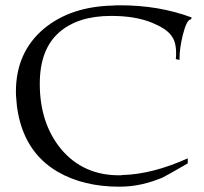

<svg xmlns="http://www.w3.org/2000/svg" viewBox="-20 -692 768 724"><path d="M430 12Q295 12 198 -44Q67 -120 44 -290Q43 -304 41.5 -318Q40 -332 40 -346Q40 -496 147 -585Q247 -667 404 -671Q412 -672 419.5 -672Q427 -672 434 -672Q580 -672 703 -626L700 -619Q684 -619 669 -559Q657 -508 657 -473V-466L643 -469Q644 -476 644 -482Q644 -488 644 -493Q644 -536 625 -559Q607 -584 554 -606Q491 -632 399 -632Q273 -632 202 -569Q130 -505 130 -376Q130 -227 211 -129Q294 -31 429 -31Q438 -31 442 -32Q555 -35 688 -95V-76Q609 -30 592 -22Q554 -6 513.5 3Q473 12 430 12Z"/></svg>

Font: Gideon Roman
Style: Regular
Weight: 400
Designer: Robert E. Leuschke
Foundry: Robert E. Leuschke
Version: Version 2.010